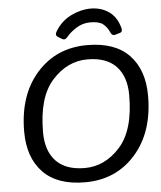

<svg xmlns="http://www.w3.org/2000/svg" viewBox="-60 -960 860 1026"><g transform="rotate(-5 369.5 -447.0)"><path d="M273.9 -803.2Q306.2 -856 359.1 -881.8Q412.1 -907.7 464.4 -907.7Q518.6 -907.7 560.3 -879.9Q602.1 -852.1 619.1 -792.5Q626 -769 608.9 -764.2L583.5 -756.8Q566.9 -752 559.1 -770.5Q546.4 -799.8 525.1 -817.1Q503.9 -834.5 456.1 -834.5Q415 -834.5 380.6 -812.5Q346.2 -790.5 326.2 -765.6Q313.5 -750 298.3 -759.3L276.4 -772.9Q261.2 -782.7 273.9 -803.2ZM53.7 -283.2Q53.7 -478.5 158.2 -596.7Q262.7 -714.8 428.7 -714.8Q577.6 -714.8 653.8 -635.5Q730 -556.2 730 -417Q730 -221.7 625.5 -103.5Q521 14.6 355 14.6Q206.1 14.6 129.9 -64.7Q53.7 -144 53.7 -283.2ZM153.8 -271.5Q153.8 -171.4 205.8 -116.5Q257.8 -61.5 360.4 -61.5Q467.8 -61.5 548.8 -151.1Q629.9 -240.7 629.9 -428.7Q629.9 -528.8 577.9 -583.7Q525.9 -638.7 423.3 -638.7Q315.9 -638.7 234.9 -549.1Q153.8 -459.5 153.8 -271.5Z"/></g></svg>

Font: Istok Web
Style: BoldItalic
Weight: 700
Italic angle: -13°
Designer: Andrey V. Panov
Foundry: Andrey V. Panov
Version: Version 1.0.2g